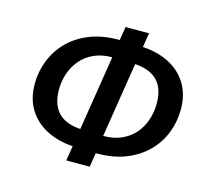

<svg xmlns="http://www.w3.org/2000/svg" viewBox="-108 -861 1101 1012"><g transform="rotate(15 442.5 -355.0)"><path d="M336 25 353 -79 389 -55H381Q289 -55 219 -87Q149 -119 110 -178.5Q71 -238 71 -322Q71 -389 95 -450Q119 -511 165.5 -558.5Q212 -606 280.5 -633.5Q349 -661 439 -661H470L440 -637L456 -735H584L568 -634L531 -658H540Q633 -658 702.5 -626.5Q772 -595 811 -535Q850 -475 850 -391Q850 -324 826.5 -263Q803 -202 756 -154.5Q709 -107 640.5 -79.5Q572 -52 482 -52H450L480 -76L464 25ZM361 -131 433 -585 456 -563H431Q374 -563 331 -543.5Q288 -524 259.5 -490.5Q231 -457 216.5 -414.5Q202 -372 202 -325Q202 -283 213.5 -251Q225 -219 248 -197Q271 -175 307 -164Q343 -153 391 -153H399ZM487 -128 464 -150H491Q548 -150 591 -169.5Q634 -189 662.5 -222.5Q691 -256 705 -299Q719 -342 719 -388Q719 -430 708 -462Q697 -494 673.5 -516Q650 -538 615 -549Q580 -560 532 -560H523L559 -582Z"/></g></svg>

Font: Nunito Sans 12pt ExtraLight
Style: Italic
Weight: 200
Italic angle: -9°
Designer: Vernon Adams
Foundry: Vernon Adams
Version: Version 3.101;gftools[0.9.27]